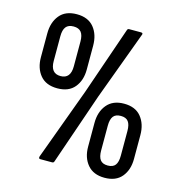

<svg xmlns="http://www.w3.org/2000/svg" viewBox="-101 -752 801 849"><g transform="rotate(15 300.0 -327.5)"><path d="M157 0Q148 0 151 -11L272 -340L379 -650Q381 -657 388 -657H442Q454 -657 448 -645L333 -334L220 -6Q218 0 211 0ZM148 -322Q96 -322 69.5 -354Q43 -386 43 -436V-545Q43 -596 69.5 -628.5Q96 -661 148 -661Q200 -661 226.5 -628.5Q253 -596 253 -545V-436Q253 -386 226.5 -354Q200 -322 148 -322ZM148 -378Q194 -378 194 -435V-548Q194 -577 183 -591Q172 -605 148 -605Q124 -605 113 -591Q102 -577 102 -548V-435Q102 -378 148 -378ZM452 6Q401 6 374 -26Q347 -58 347 -108V-217Q347 -268 374 -300.5Q401 -333 452 -333Q504 -333 530.5 -300.5Q557 -268 557 -217V-108Q557 -58 530.5 -26Q504 6 452 6ZM452 -50Q476 -50 486.5 -64Q497 -78 497 -107V-220Q497 -249 486.5 -263Q476 -277 452 -277Q428 -277 417.5 -263Q407 -249 407 -220V-107Q407 -78 417.5 -64Q428 -50 452 -50Z"/></g></svg>

Font: Sofia Sans Extra Condensed Medium
Style: Regular
Weight: 500
Version: Version 4.100